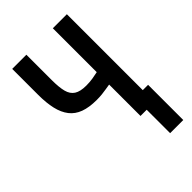

<svg xmlns="http://www.w3.org/2000/svg" viewBox="-257 -791 1073 1073"><g transform="rotate(-45 280.0 -254.0)"><path d="M426 185V0H377V-248Q363 -246 346 -243Q329 -240 309.5 -238Q290 -236 268 -236Q208 -236 167.5 -251Q127 -266 102.5 -297.5Q78 -329 67 -376.5Q56 -424 56 -488V-693H168V-491Q168 -435 177 -400.5Q186 -366 211 -350Q236 -334 283 -334Q310 -334 335 -338Q360 -342 377 -346V-693H488V-93H530V185Z"/></g></svg>

Font: Ubuntu Sans Mono Medium
Style: Regular
Weight: 500
Monospace: yes
Designer: Dalton Maag Ltd
Foundry: Dalton Maag Ltd
Version: Version 1.006